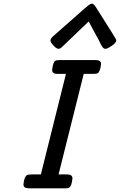

<svg xmlns="http://www.w3.org/2000/svg" viewBox="-20 -1019 649 1039"><path d="M106.9 -21Q110.8 -61 125 -70.8Q130.9 -74.7 150.9 -75.2H201.2L336.9 -619.1H291Q262.2 -619.1 262.2 -640.1Q266.1 -683.1 280.8 -690.9Q286.6 -693.8 299.8 -693.8H499Q526.9 -693.8 526.9 -672.9Q522.9 -632.8 508.8 -623Q502.9 -619.1 482.9 -619.1H433.1L296.9 -75.2H342.8Q371.6 -75.2 372.1 -54.2Q368.2 -11.2 353 -2.9Q347.2 0 335 0H136.2Q106.9 0 106.9 -21ZM270 -825.2Q313 -863.3 372.1 -915Q441.9 -977.1 455.6 -988Q469.2 -999 476.1 -999Q480 -999 483.9 -997.1Q487.8 -995.1 491.9 -990Q496.1 -984.9 498.5 -981Q501 -977.1 506.1 -968.5Q511.2 -960 514.2 -956.1Q606.9 -810.1 607.9 -805.2Q608.9 -803.2 608.9 -799.8Q608.9 -787.6 585 -771.2Q561 -754.9 550.8 -754.9Q547.9 -754.9 545.9 -755.4Q543.9 -755.9 542 -757.3Q540 -758.8 538.1 -760.5Q536.1 -762.2 533.4 -766.1Q530.8 -770 528.8 -773.4Q526.9 -776.9 523.4 -783.4Q520 -790 517.1 -796.6Q514.2 -803.2 508.5 -813.2Q502.9 -823.2 498 -832Q465.8 -892.1 460 -902.8Q454.1 -897 438 -882.1Q421.9 -867.2 387 -833Q352.1 -798.8 316.9 -766.1Q305.7 -754.9 296.9 -754.9Q285.6 -754.9 269.3 -772.5Q252.9 -790 252.9 -800Q252.9 -810.1 270 -825.2Z"/></svg>

Font: CMU Concrete
Style: BoldItalic
Weight: 700
Italic angle: -14.04°
Version: Version 0.7.0